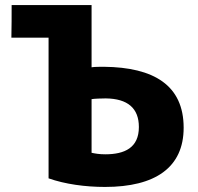

<svg xmlns="http://www.w3.org/2000/svg" viewBox="-20 -720 782 759"><path d="M26 -700H342V-454C352 -456 379 -456 391 -456C588 -454 706 -383 706 -215C706 -58 594 19 395 19C317 19 237 8 172 -15V-571H25C26 -609 26 -662 26 -700ZM529 -218C529 -292 485 -330 398 -331C384 -331 351 -330 342 -328V-116C356 -113 373 -110 396 -110C473 -110 529 -136 529 -218Z"/></svg>

Font: Repo ExtraBold
Style: Bold
Weight: 700
Designer: Stefan Peev
Foundry: Context Ltd
Version: Version 1.502